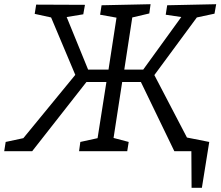

<svg xmlns="http://www.w3.org/2000/svg" viewBox="-43 -719 1052 913"><path d="M977 -654 893 -636 691 -362 846 -65 952 -44 917 174H868L867 0H786L627 -329H538L497 -63L569 -44L562 0H333L339 -44L421 -62L463 -329H368L110 0H-23L-16 -44L68 -62L315 -363L200 -636L122 -653L129 -697L361 -696L353 -651L274 -638L376 -388H473L511 -635L433 -649L440 -694L673 -699L667 -655L586 -636L548 -388H638L819 -638L745 -649L752 -694L985 -699Z"/></svg>

Font: Bitter Pro
Style: Italic
Weight: 400
Italic angle: -9°
Designer: Sol Matas, and Bitter project Authors
Foundry: Sol Matas
Version: Version 1.010